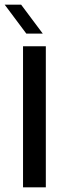

<svg xmlns="http://www.w3.org/2000/svg" viewBox="-48 -797 264 817"><path d="M50 0V-600H147V0ZM-28 -777H42L134 -654H64Z"/></svg>

Font: Big Shoulders Text SemiBold
Style: Regular
Weight: 600
Designer: Patric King
Foundry: XO Type Co
Version: Version 1.000; ttfautohint (v1.8.2)